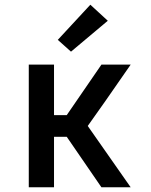

<svg xmlns="http://www.w3.org/2000/svg" viewBox="-20 -794 640 814"><path d="M102 0V-520H209V-306H263L410 -520H534L427 -366L352 -260L534 0H410L263 -214H209V0ZM281 -575 225 -625 363 -774 437 -706Z"/></svg>

Font: Iosevka Custom SmBdEx
Style: Regular
Weight: 600
Width: 7
Monospace: yes
Designer: Belleve Invis
Foundry: Belleve Invis
Version: Version 11.2.4; ttfautohint (v1.8.4)